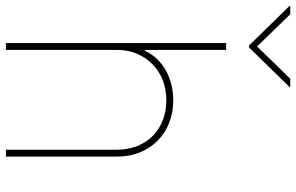

<svg xmlns="http://www.w3.org/2000/svg" viewBox="-218 -786 979 634"><g transform="rotate(90 271.0 -469.5)"><path d="M119.3 -727.3V-458.8H122.2Q132.8 -482.6 150.4 -500.2Q168 -517.8 189.6 -529.5Q211.3 -541.2 236 -546.9Q260.7 -552.6 285.5 -552.6Q326.7 -552.6 360.8 -538.9Q394.9 -525.2 419.6 -500.5Q444.2 -475.9 457.9 -441.8Q471.6 -407.7 471.6 -366.5V0H448.9V-366.5Q448.9 -402.7 437 -432.9Q425.1 -463.1 403.6 -484.6Q382.1 -506 351.9 -517.9Q321.7 -529.8 285.5 -529.8Q249.3 -529.8 218.9 -517.8Q188.6 -505.7 166.4 -483.8Q144.2 -462 131.7 -432.2Q119.3 -402.3 119.3 -366.5V0H96.6V-727.3ZM-25.6 -936.1V-938.9H1.4L108 -829.5L214.5 -938.9H241.5V-936.1L110.8 -802.6H105.1Z"/></g></svg>

Font: Inter P Thin
Style: Regular
Weight: 100
Designer: Rasmus Andersson
Foundry: rsms
Version: Version 3.018;git-588b23468